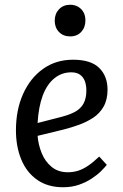

<svg xmlns="http://www.w3.org/2000/svg" viewBox="-20 -773 517 807"><path d="M287 -522Q362 -522 397 -487.5Q432 -453 432 -396Q432 -354 415.5 -325Q399 -296 371.5 -278Q344 -260 312 -248.5Q280 -237 249 -229L138 -202Q141 -165 155 -130Q169 -95 196.5 -72Q224 -49 265 -49Q288 -49 308.5 -55.5Q329 -62 350.5 -76.5Q372 -91 397 -115L429 -80Q420 -69 404.5 -53.5Q389 -38 365.5 -22.5Q342 -7 312 3.5Q282 14 245 14Q181 14 136.5 -17Q92 -48 69.5 -102.5Q47 -157 47 -225Q47 -311 77 -378Q107 -445 161 -483.5Q215 -522 287 -522ZM343 -393Q343 -414 337 -431Q331 -448 317 -458.5Q303 -469 280 -469Q239 -469 208 -443.5Q177 -418 159.5 -371Q142 -324 138 -256L239 -282Q274 -291 297 -304Q320 -317 331.5 -338.5Q343 -360 343 -393ZM210 -686Q210 -715 228 -734Q246 -753 275 -753Q294 -753 308.5 -744.5Q323 -736 331 -721.5Q339 -707 339 -687Q339 -658 321.5 -639Q304 -620 275 -620Q246 -620 228 -638.5Q210 -657 210 -686Z"/></svg>

Font: Literata 18pt
Style: Italic
Weight: 400
Italic angle: -2°
Designer: Latin by Veronika Burian and Jose Scaglione. Greek by Irene Vlachou. Cyrillic by Vera Evstafieva
Foundry: TypeTogether
Version: Version 3.103;gftools[0.9.29]